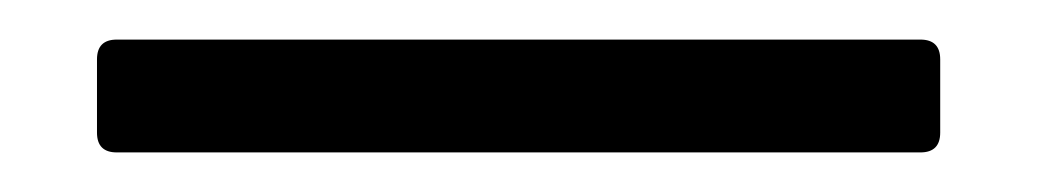

<svg xmlns="http://www.w3.org/2000/svg" viewBox="-20 -77 524 97"><path d="M29 -10V-47Q29 -57 39 -57H445Q455 -57 455 -47V-10Q455 0 445 0H39Q29 0 29 -10Z"/></svg>

Font: Amber EN
Style: Regular
Weight: 400
Designer: Jeremy Tribby
Foundry: Tribby Type Co.
Version: Version 1.403 November 24, 2021